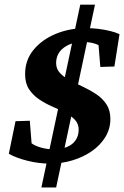

<svg xmlns="http://www.w3.org/2000/svg" viewBox="-20 -707 543 840"><path d="M198.2 8.8Q150.4 8.8 101.1 -3.4Q51.8 -15.6 18.6 -34.2L47.9 -176.8L110.4 -178.7L118.2 -80.1Q133.8 -68.4 160.6 -61Q187.5 -53.7 213.9 -53.7Q248 -53.7 272.9 -64Q297.9 -74.2 311 -93.8Q324.2 -113.3 324.2 -139.6Q324.2 -166 307.1 -183.6Q290 -201.2 263.7 -214.8Q237.3 -228.5 207 -241.7Q176.8 -254.9 150.4 -272.9Q124 -291 106.9 -316.9Q89.8 -342.8 89.8 -382.8Q89.8 -444.3 127 -489.3Q164.1 -534.2 224.6 -559.1Q285.2 -584 356.4 -584Q383.8 -584 411.1 -580.6Q438.5 -577.1 462.4 -571.3Q486.3 -565.4 502.9 -557.6L480.5 -416L418.9 -414.1L411.1 -509.8Q382.8 -523.4 342.8 -523.4Q293 -523.4 259.3 -498.5Q225.6 -473.6 225.6 -430.7Q225.6 -405.3 242.7 -387.2Q259.8 -369.1 287.1 -355Q314.5 -340.8 344.7 -326.7Q375 -312.5 401.9 -294.4Q428.7 -276.4 445.8 -250.5Q462.9 -224.6 462.9 -186.5Q462.9 -143.6 440.9 -107.4Q418.9 -71.3 381.3 -45.4Q343.8 -19.5 296.9 -5.4Q250 8.8 198.2 8.8ZM161.1 113.3 331.1 -686.5H395.5L225.6 113.3Z"/></svg>

Font: Crimson Pro
Style: Bold Italic
Weight: 700
Italic angle: -12°
Designer: Jacques Le Bailly
Foundry: Baron von Fonthausen
Version: Version 1.003